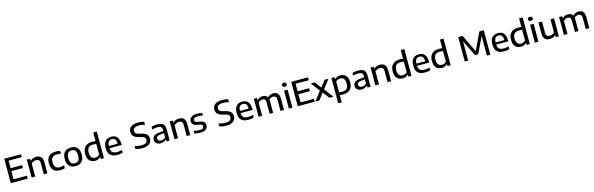

<svg xmlns="http://www.w3.org/2000/svg" viewBox="144 -3103 17393 5618"><g transform="rotate(-15 8840.0 -294.0)"><path d="M85 0V-740H592.5V-652H194V-88H597.5V0ZM146 -335V-423.5H542.5V-335Z M717 0V-544H806.5L814 -484.5H820Q855.5 -517.5 902 -535Q948.5 -552.5 1000.5 -552.5Q1057 -552.5 1100.8 -531.5Q1144.5 -510.5 1169 -464.5Q1193.5 -418.5 1193.5 -342.5V0H1085.5V-337.5Q1085.5 -405 1055.2 -432Q1025 -459 972.5 -459Q948 -459 921.5 -452.2Q895 -445.5 870 -431.5Q845 -417.5 825 -394V0Z M1582 10Q1495 10 1434.5 -20.5Q1374 -51 1342.5 -113.5Q1311 -176 1311 -271.5Q1311 -367 1344.5 -429.2Q1378 -491.5 1442.5 -522Q1507 -552.5 1600 -552.5Q1633.5 -552.5 1665.5 -548.8Q1697.5 -545 1726 -537V-450Q1697 -457 1669 -460.5Q1641 -464 1611.5 -464Q1547 -464 1505.2 -444.5Q1463.5 -425 1443 -382.8Q1422.5 -340.5 1422.5 -273Q1422.5 -203.5 1442 -160.8Q1461.5 -118 1500.2 -98.2Q1539 -78.5 1595.5 -78.5Q1624.5 -78.5 1655.5 -83.8Q1686.5 -89 1726 -101V-13.5Q1693.5 -2 1656.8 4Q1620 10 1582 10Z M2050 10Q1971.5 10 1913.5 -20.5Q1855.5 -51 1823.5 -113.2Q1791.5 -175.5 1791.5 -271.5Q1791.5 -367 1823 -429.2Q1854.5 -491.5 1912.5 -522Q1970.5 -552.5 2050 -552.5Q2129.5 -552.5 2187.5 -522.2Q2245.5 -492 2276.8 -429.8Q2308 -367.5 2308 -272Q2308 -176.5 2276 -114Q2244 -51.5 2185.8 -20.8Q2127.5 10 2050 10ZM2050 -75.5Q2096 -75.5 2129.5 -94.5Q2163 -113.5 2181 -156.2Q2199 -199 2199 -271Q2199 -343.5 2181 -386.5Q2163 -429.5 2129.5 -448.2Q2096 -467 2050 -467Q2003.5 -467 1970 -448.2Q1936.5 -429.5 1918.5 -387Q1900.5 -344.5 1900.5 -272.5Q1900.5 -200 1918.5 -156.8Q1936.5 -113.5 1970 -94.5Q2003.5 -75.5 2050 -75.5Z M2641.5 9Q2576 9 2523.2 -18.2Q2470.5 -45.5 2439.5 -105Q2408.5 -164.5 2408.5 -260.5Q2408.5 -357 2442.5 -422Q2476.5 -487 2542 -520Q2607.5 -553 2703 -553Q2729 -553 2753.8 -550.8Q2778.5 -548.5 2799 -545V-808H2907.5V0H2816L2809.5 -59.5H2803.5Q2776 -28.5 2734.5 -9.8Q2693 9 2641.5 9ZM2668 -80.5Q2704 -80.5 2739 -94.8Q2774 -109 2799 -141V-457.5Q2780 -462.5 2755.2 -465.2Q2730.5 -468 2705.5 -468Q2611 -468 2564.2 -420.5Q2517.5 -373 2517.5 -269Q2517.5 -198.5 2536.2 -157.2Q2555 -116 2589 -98.2Q2623 -80.5 2668 -80.5Z M3318.5 10Q3223.5 10 3159.5 -19.5Q3095.5 -49 3063.5 -111.2Q3031.5 -173.5 3031.5 -271.5Q3031.5 -364 3060.8 -426.5Q3090 -489 3144.5 -520.8Q3199 -552.5 3276 -552.5Q3350.5 -552.5 3402.5 -520.5Q3454.5 -488.5 3481.2 -425.5Q3508 -362.5 3508 -268.5V-239H3084V-306H3429L3406.5 -294Q3406.5 -360.5 3391.5 -401.5Q3376.5 -442.5 3347 -461.2Q3317.5 -480 3274.5 -480Q3231.5 -480 3201.2 -461.5Q3171 -443 3155.2 -402Q3139.5 -361 3139.5 -294.5V-256Q3139.5 -189.5 3159.5 -149.5Q3179.5 -109.5 3222.2 -91.2Q3265 -73 3333.5 -73Q3367 -73 3403.8 -78.8Q3440.5 -84.5 3479 -94.5V-11.5Q3435.5 -0.5 3396.2 4.8Q3357 10 3318.5 10Z M4069 9.5Q4016.5 9.5 3964 1.2Q3911.5 -7 3864.5 -22.5V-113.5Q3897.5 -102 3933.5 -94.8Q3969.5 -87.5 4004.2 -83.8Q4039 -80 4070 -80Q4162.5 -80 4204.5 -111.2Q4246.5 -142.5 4246.5 -201Q4246.5 -250.5 4214.5 -276.8Q4182.5 -303 4104 -320.5L4056.5 -331Q3950.5 -354.5 3900.8 -404.8Q3851 -455 3851 -537Q3851 -636 3923.8 -692.8Q3996.5 -749.5 4142 -749.5Q4191.5 -749.5 4237.5 -743.2Q4283.5 -737 4321.5 -725.5V-634.5Q4281.5 -647 4236 -653.5Q4190.5 -660 4145 -660Q4080 -660 4039.5 -645.8Q3999 -631.5 3980 -605.2Q3961 -579 3961 -542Q3961 -494 3989.2 -467.8Q4017.5 -441.5 4090.5 -424.5L4138 -414Q4215 -397 4263.2 -369.5Q4311.5 -342 4334 -301.8Q4356.5 -261.5 4356.5 -207Q4356.5 -138.5 4322.5 -90.2Q4288.5 -42 4224.2 -16.2Q4160 9.5 4069 9.5Z M4630 9Q4544.5 9 4497.8 -32.2Q4451 -73.5 4451 -142Q4451 -214.5 4502.5 -255.2Q4554 -296 4668 -305.5L4817.5 -320.5L4826.5 -256L4676.5 -241Q4613.5 -234.5 4586.5 -212.5Q4559.5 -190.5 4559.5 -151.5Q4559.5 -112 4584.5 -90Q4609.5 -68 4660 -68Q4695 -68 4729.8 -81.5Q4764.5 -95 4792.5 -124.5V-348Q4792.5 -395 4776.8 -421.2Q4761 -447.5 4729 -458.2Q4697 -469 4647.5 -469Q4614.5 -469 4572.8 -463.2Q4531 -457.5 4490.5 -444V-527Q4529.5 -540 4576 -546.2Q4622.5 -552.5 4663.5 -552.5Q4742.5 -552.5 4794.5 -533Q4846.5 -513.5 4872.5 -467.5Q4898.5 -421.5 4898.5 -341.5V0H4808L4800.5 -58.5H4794.5Q4766.5 -26 4723 -8.5Q4679.5 9 4630 9Z M5045 0V-544H5134.5L5142 -484.5H5148Q5183.5 -517.5 5230 -535Q5276.5 -552.5 5328.5 -552.5Q5385 -552.5 5428.8 -531.5Q5472.5 -510.5 5497 -464.5Q5521.5 -418.5 5521.5 -342.5V0H5413.5V-337.5Q5413.5 -405 5383.2 -432Q5353 -459 5300.5 -459Q5276 -459 5249.5 -452.2Q5223 -445.5 5198 -431.5Q5173 -417.5 5153 -394V0Z M5821 10Q5774 10 5730.8 4.2Q5687.5 -1.5 5648.5 -13.5V-94Q5692 -81.5 5734.5 -75.8Q5777 -70 5820.5 -70Q5892.5 -70 5922.5 -91Q5952.5 -112 5952.5 -149.5Q5952.5 -180.5 5935.8 -197.5Q5919 -214.5 5875 -222.5L5787.5 -237.5Q5706.5 -252.5 5672 -290.2Q5637.5 -328 5637.5 -388.5Q5637.5 -461 5696 -506.8Q5754.5 -552.5 5880.5 -552.5Q5919 -552.5 5956.2 -547.8Q5993.5 -543 6025.5 -534V-453.5Q5990.5 -463.5 5955 -468Q5919.5 -472.5 5882 -472.5Q5827.5 -472.5 5796.8 -461.8Q5766 -451 5753.5 -432.8Q5741 -414.5 5741 -392.5Q5741 -365.5 5757 -347.2Q5773 -329 5816 -320.5L5903.5 -305Q5982 -291.5 6019 -256.2Q6056 -221 6056 -155Q6056 -79 5996.5 -34.5Q5937 10 5821 10Z M6612.5 9.5Q6560 9.5 6507.5 1.2Q6455 -7 6408 -22.5V-113.5Q6441 -102 6477 -94.8Q6513 -87.5 6547.8 -83.8Q6582.5 -80 6613.5 -80Q6706 -80 6748 -111.2Q6790 -142.5 6790 -201Q6790 -250.5 6758 -276.8Q6726 -303 6647.5 -320.5L6600 -331Q6494 -354.5 6444.2 -404.8Q6394.5 -455 6394.5 -537Q6394.5 -636 6467.2 -692.8Q6540 -749.5 6685.5 -749.5Q6735 -749.5 6781 -743.2Q6827 -737 6865 -725.5V-634.5Q6825 -647 6779.5 -653.5Q6734 -660 6688.5 -660Q6623.5 -660 6583 -645.8Q6542.5 -631.5 6523.5 -605.2Q6504.5 -579 6504.5 -542Q6504.5 -494 6532.8 -467.8Q6561 -441.5 6634 -424.5L6681.5 -414Q6758.5 -397 6806.8 -369.5Q6855 -342 6877.5 -301.8Q6900 -261.5 6900 -207Q6900 -138.5 6866 -90.2Q6832 -42 6767.8 -16.2Q6703.5 9.5 6612.5 9.5Z M7286.5 10Q7191.5 10 7127.5 -19.5Q7063.5 -49 7031.5 -111.2Q6999.5 -173.5 6999.5 -271.5Q6999.5 -364 7028.8 -426.5Q7058 -489 7112.5 -520.8Q7167 -552.5 7244 -552.5Q7318.5 -552.5 7370.5 -520.5Q7422.5 -488.5 7449.2 -425.5Q7476 -362.5 7476 -268.5V-239H7052V-306H7397L7374.5 -294Q7374.5 -360.5 7359.5 -401.5Q7344.5 -442.5 7315 -461.2Q7285.5 -480 7242.5 -480Q7199.5 -480 7169.2 -461.5Q7139 -443 7123.2 -402Q7107.5 -361 7107.5 -294.5V-256Q7107.5 -189.5 7127.5 -149.5Q7147.5 -109.5 7190.2 -91.2Q7233 -73 7301.5 -73Q7335 -73 7371.8 -78.8Q7408.5 -84.5 7447 -94.5V-11.5Q7403.5 -0.5 7364.2 4.8Q7325 10 7286.5 10Z M7592.5 0V-544H7682L7689.5 -484H7695.5Q7727.5 -518 7769.8 -535.2Q7812 -552.5 7860 -552.5Q7910.5 -552.5 7949.5 -532Q7988.5 -511.5 8010.5 -466Q8032.5 -420.5 8032.5 -346V0H7926.5V-338.5Q7926.5 -406 7900 -432.5Q7873.5 -459 7829 -459Q7806.5 -459 7783 -451.8Q7759.5 -444.5 7738.5 -430Q7717.5 -415.5 7700.5 -392.5V0ZM8254.5 0V-338.5Q8254.5 -406 8226.5 -432.5Q8198.5 -459 8154 -459Q8130 -459 8105.2 -451.5Q8080.5 -444 8057.8 -427.2Q8035 -410.5 8017.5 -382.5L7992.5 -462.5Q8035 -512.5 8085 -532.5Q8135 -552.5 8181.5 -552.5Q8234.5 -552.5 8275.2 -531.8Q8316 -511 8339 -465Q8362 -419 8362 -343.5V0Z M8509 0V-544H8617V0ZM8563 -650Q8528 -650 8510 -665.8Q8492 -681.5 8492 -710Q8492 -739 8510 -755Q8528 -771 8563 -771Q8598.5 -771 8616.2 -755Q8634 -739 8634 -710Q8634 -681.5 8616.2 -665.8Q8598.5 -650 8563 -650Z M8778.5 0V-740H9286V-652H8887.5V-88H9291V0ZM8839.5 -335V-423.5H9236V-335Z M9737.5 0 9585.5 -200.5 9522.5 -274 9317.5 -544H9440L9588 -349.5L9650 -275.5L9860.5 0ZM9313.5 0 9522.5 -274 9588 -349.5 9735.5 -544H9854.5L9650 -275.5L9585.5 -200.5L9433.5 0Z M9943.5 220V-544H10034.5L10042 -483.5H10047.5Q10075 -515 10116.5 -533.8Q10158 -552.5 10209.5 -552.5Q10273.5 -552.5 10326.5 -525.8Q10379.5 -499 10411 -439.5Q10442.5 -380 10442.5 -282.5Q10442.5 -186 10408.8 -121Q10375 -56 10309.2 -23.2Q10243.5 9.5 10148 9.5Q10122.5 9.5 10097.5 7.2Q10072.5 5 10051.5 2.5V220ZM10145.5 -75Q10240 -75 10286.8 -122.5Q10333.5 -170 10333.5 -274Q10333.5 -345.5 10314.2 -386.8Q10295 -428 10260.8 -445.2Q10226.5 -462.5 10182.5 -462.5Q10147 -462.5 10112 -448.5Q10077 -434.5 10051.5 -402V-85.5Q10070.5 -81 10095.5 -78Q10120.5 -75 10145.5 -75Z M10715.5 9Q10630 9 10583.2 -32.2Q10536.5 -73.5 10536.5 -142Q10536.5 -214.5 10588 -255.2Q10639.5 -296 10753.5 -305.5L10903 -320.5L10912 -256L10762 -241Q10699 -234.5 10672 -212.5Q10645 -190.5 10645 -151.5Q10645 -112 10670 -90Q10695 -68 10745.5 -68Q10780.5 -68 10815.2 -81.5Q10850 -95 10878 -124.5V-348Q10878 -395 10862.2 -421.2Q10846.5 -447.5 10814.5 -458.2Q10782.5 -469 10733 -469Q10700 -469 10658.2 -463.2Q10616.5 -457.5 10576 -444V-527Q10615 -540 10661.5 -546.2Q10708 -552.5 10749 -552.5Q10828 -552.5 10880 -533Q10932 -513.5 10958 -467.5Q10984 -421.5 10984 -341.5V0H10893.5L10886 -58.5H10880Q10852 -26 10808.5 -8.5Q10765 9 10715.5 9Z M11130.5 0V-544H11220L11227.5 -484.5H11233.5Q11269 -517.5 11315.5 -535Q11362 -552.5 11414 -552.5Q11470.5 -552.5 11514.2 -531.5Q11558 -510.5 11582.5 -464.5Q11607 -418.5 11607 -342.5V0H11499V-337.5Q11499 -405 11468.8 -432Q11438.5 -459 11386 -459Q11361.5 -459 11335 -452.2Q11308.5 -445.5 11283.5 -431.5Q11258.5 -417.5 11238.5 -394V0Z M11957.5 9Q11892 9 11839.2 -18.2Q11786.5 -45.5 11755.5 -105Q11724.5 -164.5 11724.5 -260.5Q11724.5 -357 11758.5 -422Q11792.5 -487 11858 -520Q11923.5 -553 12019 -553Q12045 -553 12069.8 -550.8Q12094.5 -548.5 12115 -545V-808H12223.5V0H12132L12125.5 -59.5H12119.5Q12092 -28.5 12050.5 -9.8Q12009 9 11957.5 9ZM11984 -80.5Q12020 -80.5 12055 -94.8Q12090 -109 12115 -141V-457.5Q12096 -462.5 12071.2 -465.2Q12046.5 -468 12021.5 -468Q11927 -468 11880.2 -420.5Q11833.5 -373 11833.5 -269Q11833.5 -198.5 11852.2 -157.2Q11871 -116 11905 -98.2Q11939 -80.5 11984 -80.5Z M12634.5 10Q12539.5 10 12475.5 -19.5Q12411.5 -49 12379.5 -111.2Q12347.5 -173.5 12347.5 -271.5Q12347.5 -364 12376.8 -426.5Q12406 -489 12460.5 -520.8Q12515 -552.5 12592 -552.5Q12666.5 -552.5 12718.5 -520.5Q12770.5 -488.5 12797.2 -425.5Q12824 -362.5 12824 -268.5V-239H12400V-306H12745L12722.5 -294Q12722.5 -360.5 12707.5 -401.5Q12692.5 -442.5 12663 -461.2Q12633.5 -480 12590.5 -480Q12547.5 -480 12517.2 -461.5Q12487 -443 12471.2 -402Q12455.5 -361 12455.5 -294.5V-256Q12455.5 -189.5 12475.5 -149.5Q12495.5 -109.5 12538.2 -91.2Q12581 -73 12649.5 -73Q12683 -73 12719.8 -78.8Q12756.5 -84.5 12795 -94.5V-11.5Q12751.5 -0.5 12712.2 4.8Q12673 10 12634.5 10Z M13144.5 9Q13079 9 13026.2 -18.2Q12973.5 -45.5 12942.5 -105Q12911.5 -164.5 12911.5 -260.5Q12911.5 -357 12945.5 -422Q12979.5 -487 13045 -520Q13110.5 -553 13206 -553Q13232 -553 13256.8 -550.8Q13281.5 -548.5 13302 -545V-808H13410.5V0H13319L13312.5 -59.5H13306.5Q13279 -28.5 13237.5 -9.8Q13196 9 13144.5 9ZM13171 -80.5Q13207 -80.5 13242 -94.8Q13277 -109 13302 -141V-457.5Q13283 -462.5 13258.2 -465.2Q13233.5 -468 13208.5 -468Q13114 -468 13067.2 -420.5Q13020.5 -373 13020.5 -269Q13020.5 -198.5 13039.2 -157.2Q13058 -116 13092 -98.2Q13126 -80.5 13171 -80.5Z M13838 0V-740H13970L14235.5 -191.5H14216.5L14478.5 -740H14610.5V0H14507V-647.5H14534.5L14272 -104H14176L13909 -647.5H13941.5V0Z M15032 10Q14937 10 14873 -19.5Q14809 -49 14777 -111.2Q14745 -173.5 14745 -271.5Q14745 -364 14774.2 -426.5Q14803.5 -489 14858 -520.8Q14912.5 -552.5 14989.5 -552.5Q15064 -552.5 15116 -520.5Q15168 -488.5 15194.8 -425.5Q15221.5 -362.5 15221.5 -268.5V-239H14797.5V-306H15142.5L15120 -294Q15120 -360.5 15105 -401.5Q15090 -442.5 15060.5 -461.2Q15031 -480 14988 -480Q14945 -480 14914.8 -461.5Q14884.5 -443 14868.8 -402Q14853 -361 14853 -294.5V-256Q14853 -189.5 14873 -149.5Q14893 -109.5 14935.8 -91.2Q14978.5 -73 15047 -73Q15080.5 -73 15117.2 -78.8Q15154 -84.5 15192.5 -94.5V-11.5Q15149 -0.5 15109.8 4.8Q15070.5 10 15032 10Z M15542 9Q15476.5 9 15423.8 -18.2Q15371 -45.5 15340 -105Q15309 -164.5 15309 -260.5Q15309 -357 15343 -422Q15377 -487 15442.5 -520Q15508 -553 15603.5 -553Q15629.5 -553 15654.2 -550.8Q15679 -548.5 15699.5 -545V-808H15808V0H15716.5L15710 -59.5H15704Q15676.5 -28.5 15635 -9.8Q15593.5 9 15542 9ZM15568.5 -80.5Q15604.5 -80.5 15639.5 -94.8Q15674.5 -109 15699.5 -141V-457.5Q15680.5 -462.5 15655.8 -465.2Q15631 -468 15606 -468Q15511.5 -468 15464.8 -420.5Q15418 -373 15418 -269Q15418 -198.5 15436.8 -157.2Q15455.5 -116 15489.5 -98.2Q15523.5 -80.5 15568.5 -80.5Z M15961 0V-544H16069V0ZM16015 -650Q15980 -650 15962 -665.8Q15944 -681.5 15944 -710Q15944 -739 15962 -755Q15980 -771 16015 -771Q16050.5 -771 16068.2 -755Q16086 -739 16086 -710Q16086 -681.5 16068.2 -665.8Q16050.5 -650 16015 -650Z M16409.5 9Q16352.5 9 16308.8 -11.8Q16265 -32.5 16240.2 -78.2Q16215.5 -124 16215.5 -199V-544H16324V-205Q16324 -137.5 16354.2 -111Q16384.5 -84.5 16434 -84.5Q16459 -84.5 16485.2 -91.2Q16511.5 -98 16535.8 -112.5Q16560 -127 16579 -149.5V-544H16687.5V0H16597.5L16590.5 -58H16584.5Q16549.5 -25 16504.2 -8Q16459 9 16409.5 9Z M16840.5 0V-544H16930L16937.5 -484H16943.5Q16975.5 -518 17017.8 -535.2Q17060 -552.5 17108 -552.5Q17158.5 -552.5 17197.5 -532Q17236.5 -511.5 17258.5 -466Q17280.5 -420.5 17280.5 -346V0H17174.5V-338.5Q17174.5 -406 17148 -432.5Q17121.5 -459 17077 -459Q17054.5 -459 17031 -451.8Q17007.5 -444.5 16986.5 -430Q16965.5 -415.5 16948.5 -392.5V0ZM17502.5 0V-338.5Q17502.5 -406 17474.5 -432.5Q17446.5 -459 17402 -459Q17378 -459 17353.2 -451.5Q17328.5 -444 17305.8 -427.2Q17283 -410.5 17265.5 -382.5L17240.5 -462.5Q17283 -512.5 17333 -532.5Q17383 -552.5 17429.5 -552.5Q17482.5 -552.5 17523.2 -531.8Q17564 -511 17587 -465Q17610 -419 17610 -343.5V0Z"/></g></svg>

Font: Encode Sans SemiExpanded Medium
Style: Regular
Weight: 500
Width: 6
Designer: Multiple Designers
Foundry: Impallari Type
Version: Version 3.002